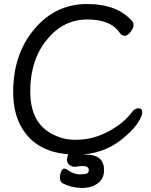

<svg xmlns="http://www.w3.org/2000/svg" viewBox="-20 -739 743 945"><path d="M288.1 163.1Q274.9 154.8 274.9 136.2Q274.9 120.1 281 105.5Q287.1 90.8 296.9 90.8Q304.2 90.8 316.9 100.1Q344.2 119.1 372.1 119.1Q399.9 119.1 408.4 114.5Q417 109.9 417 98.1Q417 78.1 386.2 78.1Q373 78.1 350.1 82Q332 82 320.6 71.5Q309.1 61 309.1 48.8Q309.1 40 315.9 20Q149.9 7.8 81.1 -121.1Q44.9 -189 44.9 -286.1Q44.9 -472.2 148.9 -595.7Q252.9 -719.2 408.2 -719.2Q560.1 -719.2 632.8 -631.8Q637.2 -626 637.2 -613.8Q637.2 -601.1 622.6 -582Q607.9 -563 594.2 -563Q579.1 -563 570.8 -575.2Q526.9 -643.1 410.2 -643.1Q292 -643.1 212.9 -545.9Q128.9 -446.8 128.9 -289.1Q128.9 -131.8 241.2 -77.1Q293 -50.8 351.1 -50.8Q408.2 -50.8 458 -67.9Q507.8 -85 554.4 -116.5Q601.1 -147.9 630.9 -189Q645 -206.1 661.1 -206.1Q680.2 -206.1 680.2 -186Q680.2 -168.9 660.6 -137.9Q641.1 -106.9 604 -74.2Q515.1 9.8 392.1 21H391.1Q391.1 22 403.8 22Q492.2 22 492.2 99.1Q492.2 139.2 462.2 162.6Q432.1 186 383.1 186Q334 186 288.1 163.1Z"/></svg>

Font: LXGW WenKai Screen
Style: Regular
Weight: 400
Designer: LXGW / Fontworks Inc.
Foundry: LXGW / Fontworks Inc.
Version: Version 1.510;January 18,2025